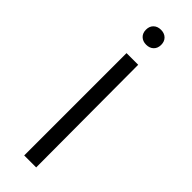

<svg xmlns="http://www.w3.org/2000/svg" viewBox="-281 -858 873 873"><g transform="rotate(45 155.0 -422.0)"><path d="M187.5 -761Q174 -748 152 -748Q130 -748 116.5 -761Q103 -774 103 -796Q103 -818 116.5 -831Q130 -844 152 -844Q174 -844 187.5 -831Q201 -818 201 -796Q201 -774 187.5 -761ZM116 0V-658H191L193 0Z"/></g></svg>

Font: EauTestInfant
Style: Regular
Weight: 400
Designer: Christian Thalmann (Catharsis Fonts)
Version: Version 0.001;PS 000.001;hotconv 1.0.88;makeotf.lib2.5.64775